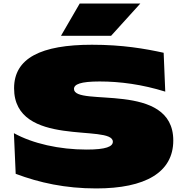

<svg xmlns="http://www.w3.org/2000/svg" viewBox="-20 -1031 1029 1077"><path d="M59 -536C59 -199 613 -338 613 -236C613 -209 575 -192 466 -192C312 -192 163 -226 58 -284L68 -56C201 -6 346 26 520 26C795 26 952 -64 952 -243C952 -579 395 -429 395 -532C395 -558 431 -574 539 -574C654 -574 779 -557 907 -517L898 -735C793 -758 667 -780 496 -780C210 -780 59 -705 59 -536ZM427 -1011 322 -830H603L767 -1011Z"/></svg>

Font: Mattone Black
Style: Regular
Weight: 900
Width: 6
Designer: Nunzio Mazzaferro
Foundry: Collletttivo
Version: Version 2.000;Glyphs 3.2 (3217)